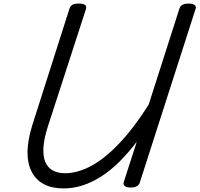

<svg xmlns="http://www.w3.org/2000/svg" viewBox="-20 -1035 1116 1074"><path d="M336 19Q270 19 225 -5Q180 -29 156.5 -75.5Q133 -122 134 -187.5Q135 -253 161 -336L369 -988Q374 -1002 385.5 -1008.5Q397 -1015 421 -1015Q444 -1015 455 -1008Q466 -1001 461 -985L247 -325Q226 -259 223 -210.5Q220 -162 233 -130Q246 -98 274.5 -82Q303 -66 344 -66Q387 -66 432.5 -81.5Q478 -97 524.5 -127.5Q571 -158 619 -204.5Q667 -251 715.5 -312.5Q764 -374 812 -451L984 -988Q989 -1002 1001.5 -1008.5Q1014 -1015 1036 -1015Q1058 -1015 1068.5 -1007Q1079 -999 1074 -985L762 -14Q758 0 745 7Q732 14 710 14Q688 14 678 5.5Q668 -3 672 -16L745 -242Q697 -179 647.5 -130Q598 -81 546.5 -48Q495 -15 442.5 2Q390 19 336 19Z"/></svg>

Font: Playwrite AU VIC
Style: Regular
Weight: 400
Designer: Veronika Burian, José Scaglione
Foundry: TypeTogether
Version: Version 1.002